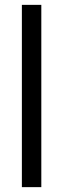

<svg xmlns="http://www.w3.org/2000/svg" viewBox="-20 -770 260 790"><path d="M70 -750H150V0H70Z"/></svg>

Font: TASA Explorer VF
Style: Regular
Weight: 400
Designer: Weizhong Zhang
Foundry: Local Remote
Version: Version 1.000;Glyphs 3.2 (3192)